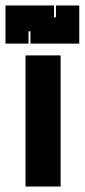

<svg xmlns="http://www.w3.org/2000/svg" viewBox="-32 -669 309 700"><path d="M61 11V-467H189V11ZM-12 -510V-649H165V-606H172V-649H257V-510H79V-555H72V-510Z"/></svg>

Font: Pixelify Sans
Style: Bold
Weight: 700
Designer: Stefie Justprince
Foundry: Typecalism Foundryline
Version: Version 1.000